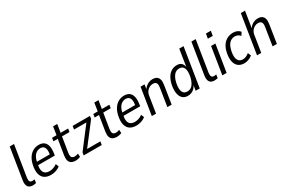

<svg xmlns="http://www.w3.org/2000/svg" viewBox="109 -1861 4486 3025"><g transform="rotate(-30 2352.5 -348.0)"><path d="M157 9Q93 9 68.5 -30Q44 -69 55 -140L145 -705H223L134 -146Q131 -123 132 -102.5Q133 -82 145 -69Q157 -56 183 -56Q194 -56 206.5 -58Q219 -60 225 -62L216 1Q197 5 184 7Q171 9 157 9Z M489 9Q416 9 371 -22Q326 -53 311 -114.5Q296 -176 314 -266Q330 -344 364.5 -395.5Q399 -447 447 -473Q495 -499 551 -499Q608 -499 643.5 -473.5Q679 -448 692.5 -395.5Q706 -343 694 -262L689 -226H369L378 -282H645L627 -264Q638 -330 631.5 -368Q625 -406 603 -423.5Q581 -441 546 -441Q510 -441 478 -421.5Q446 -402 423.5 -361.5Q401 -321 390 -258L386 -236Q374 -172 383.5 -132Q393 -92 422 -73Q451 -54 497 -54Q529 -54 564.5 -65.5Q600 -77 634 -102L656 -47Q619 -18 574.5 -4.5Q530 9 489 9Z M935 9Q891 9 861 -7.5Q831 -24 819.5 -59.5Q808 -95 816 -151L861 -431H782L791 -490H872L895 -638H971L947 -490H1083L1074 -431H938L894 -158Q886 -102 901 -79Q916 -56 957 -56Q972 -56 988.5 -60Q1005 -64 1019 -70L1023 -11Q1007 -2 982.5 3.5Q958 9 935 9Z M1084 0 1092 -51 1398 -452 1394 -429H1156L1165 -490H1480L1472 -439L1163 -38L1168 -61H1422L1412 0Z M1685 9Q1641 9 1611 -7.5Q1581 -24 1569.5 -59.5Q1558 -95 1566 -151L1611 -431H1532L1541 -490H1622L1645 -638H1721L1697 -490H1833L1824 -431H1688L1644 -158Q1636 -102 1651 -79Q1666 -56 1707 -56Q1722 -56 1738.5 -60Q1755 -64 1769 -70L1773 -11Q1757 -2 1732.5 3.5Q1708 9 1685 9Z M2042 9Q1969 9 1924 -22Q1879 -53 1864 -114.5Q1849 -176 1867 -266Q1883 -344 1917.5 -395.5Q1952 -447 2000 -473Q2048 -499 2104 -499Q2161 -499 2196.5 -473.5Q2232 -448 2245.5 -395.5Q2259 -343 2247 -262L2242 -226H1922L1931 -282H2198L2180 -264Q2191 -330 2184.5 -368Q2178 -406 2156 -423.5Q2134 -441 2099 -441Q2063 -441 2031 -421.5Q1999 -402 1976.5 -361.5Q1954 -321 1943 -258L1939 -236Q1927 -172 1936.5 -132Q1946 -92 1975 -73Q2004 -54 2050 -54Q2082 -54 2117.5 -65.5Q2153 -77 2187 -102L2209 -47Q2172 -18 2127.5 -4.5Q2083 9 2042 9Z M2323 0 2401 -490H2474L2459 -396H2453Q2479 -444 2524.5 -471.5Q2570 -499 2623 -499Q2668 -499 2696 -480.5Q2724 -462 2734.5 -425Q2745 -388 2736 -332L2684 0H2606L2657 -324Q2664 -365 2658 -388.5Q2652 -412 2634 -422.5Q2616 -433 2589 -433Q2558 -433 2528 -417.5Q2498 -402 2477 -374.5Q2456 -347 2449 -310L2400 0Z M2978 9Q2918 9 2881.5 -26Q2845 -61 2835 -124Q2825 -187 2842 -273Q2859 -349 2890.5 -399Q2922 -449 2966.5 -474Q3011 -499 3063 -499Q3119 -499 3148.5 -468.5Q3178 -438 3182 -382L3178 -383L3229 -705H3307L3195 0H3121L3139 -113H3144Q3129 -72 3103.5 -45Q3078 -18 3046.5 -4.5Q3015 9 2978 9ZM3004 -55Q3041 -55 3070.5 -73.5Q3100 -92 3122 -131.5Q3144 -171 3157 -231Q3177 -330 3155 -382.5Q3133 -435 3071 -435Q3035 -435 3005 -416.5Q2975 -398 2953 -359Q2931 -320 2918 -259Q2898 -160 2919.5 -107.5Q2941 -55 3004 -55Z M3462 9Q3398 9 3373.5 -30Q3349 -69 3360 -140L3450 -705H3528L3439 -146Q3436 -123 3437 -102.5Q3438 -82 3450 -69Q3462 -56 3488 -56Q3499 -56 3511.5 -58Q3524 -60 3530 -62L3521 1Q3502 5 3489 7Q3476 9 3462 9Z M3697 -614 3712 -700H3801L3786 -614ZM3606 0 3684 -490H3762L3684 0Z M4003 9Q3937 9 3895.5 -25Q3854 -59 3841 -122Q3828 -185 3845 -271Q3857 -332 3880.5 -375.5Q3904 -419 3936 -446Q3968 -473 4005.5 -486Q4043 -499 4084 -499Q4127 -499 4159.5 -484.5Q4192 -470 4212 -444L4177 -388Q4160 -410 4135 -422Q4110 -434 4081 -434Q4053 -434 4028.5 -424.5Q4004 -415 3983 -394.5Q3962 -374 3946.5 -340Q3931 -306 3920 -256Q3901 -156 3927 -106Q3953 -56 4014 -56Q4046 -56 4075 -69Q4104 -82 4130 -104L4153 -48Q4133 -30 4108.5 -17.5Q4084 -5 4057.5 2Q4031 9 4003 9Z M4237 0 4349 -705H4425L4376 -397H4371Q4396 -445 4440 -472Q4484 -499 4537 -499Q4582 -499 4610 -480.5Q4638 -462 4648.5 -425Q4659 -388 4650 -332L4598 0H4520L4571 -324Q4578 -365 4571.5 -388.5Q4565 -412 4547.5 -422.5Q4530 -433 4503 -433Q4472 -433 4442 -417.5Q4412 -402 4391 -374.5Q4370 -347 4363 -310L4314 0Z"/></g></svg>

Font: Nunito Sans 10pt Condensed
Style: Italic
Weight: 400
Width: 3
Italic angle: -9°
Designer: Vernon Adams
Foundry: Vernon Adams
Version: Version 3.101;gftools[0.9.27]